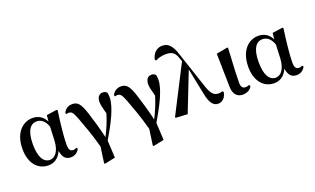

<svg xmlns="http://www.w3.org/2000/svg" viewBox="-101 -1389 3569 2175"><g transform="rotate(-20 1683.5 -301.5)"><path d="M256 15C318 15 380 -15 417 -100C432 -18 464 16 527 16C575 16 613 -13 630 -49L618 -65C606 -58 595 -53 578 -53C543 -53 526 -76 526 -135C526 -229 544 -389 565 -537L555 -545L431 -527L424 -451C393 -516 337 -552 266 -552C143 -552 40 -449 40 -259C40 -86 130 15 256 15ZM421 -391 414 -227C407 -90 347 -38 294 -38C219 -38 169 -109 169 -270C169 -441 227 -500 296 -500C347 -500 394 -470 421 -391Z M854 209 863 216 991 189 980 -19C1069 -170 1169 -353 1169 -471C1169 -495 1168 -509 1163 -530C1148 -545 1136 -552 1112 -552C1068 -552 1042 -518 1042 -461C1042 -428 1050 -399 1072 -315C1047 -230 1015 -154 970 -65C941 -191 906 -305 881 -383C837 -523 800 -546 741 -546C695 -546 657 -522 636 -479L642 -462C651 -466 659 -467 667 -467C706 -467 720 -456 755 -365C785 -281 837 -152 881 16Z M1441 209 1450 216 1578 189 1567 -19C1656 -170 1756 -353 1756 -471C1756 -495 1755 -509 1750 -530C1735 -545 1723 -552 1699 -552C1655 -552 1629 -518 1629 -461C1629 -428 1637 -399 1659 -315C1634 -230 1602 -154 1557 -65C1528 -191 1493 -305 1468 -383C1424 -523 1387 -546 1328 -546C1282 -546 1244 -522 1223 -479L1229 -462C1238 -466 1246 -467 1254 -467C1293 -467 1307 -456 1342 -365C1372 -281 1424 -152 1468 16Z M2302 16C2352 16 2391 -22 2404 -84L2394 -101C2380 -95 2359 -92 2344 -92C2295 -92 2259 -119 2227 -214L2076 -667C2041 -775 1997 -819 1926 -819C1858 -819 1810 -769 1795 -701L1806 -684C1835 -700 1876 -715 1931 -715C1997 -715 2038 -697 2062 -625L2079 -577L1787 -7L1793 1L1934 9L2119 -463L2182 -151C2207 -18 2251 16 2302 16Z M2600 15C2656 15 2697 -16 2711 -47L2700 -65C2688 -59 2675 -54 2656 -54C2626 -54 2603 -70 2603 -126C2603 -197 2606 -288 2621 -541L2612 -547L2478 -522L2486 -119C2488 -29 2533 15 2600 15Z M2978 15C3040 15 3102 -15 3139 -100C3154 -18 3186 16 3249 16C3297 16 3335 -13 3352 -49L3340 -65C3328 -58 3317 -53 3300 -53C3265 -53 3248 -76 3248 -135C3248 -229 3266 -389 3287 -537L3277 -545L3153 -527L3146 -451C3115 -516 3059 -552 2988 -552C2865 -552 2762 -449 2762 -259C2762 -86 2852 15 2978 15ZM3143 -391 3136 -227C3129 -90 3069 -38 3016 -38C2941 -38 2891 -109 2891 -270C2891 -441 2949 -500 3018 -500C3069 -500 3116 -470 3143 -391Z"/></g></svg>

Font: Noto Serif KR
Style: Bold
Weight: 700
Designer: Ryoko NISHIZUKA 西塚涼子 (kana & ideographs); Frank Grießhammer (Latin, Greek & Cyrillic); Wenlong ZHANG 张文龙 (bopomofo); San
Foundry: Adobe
Version: Version 2.001;hotconv 1.1.0;makeotfexe 2.6.0